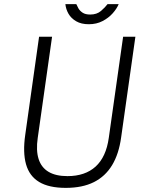

<svg xmlns="http://www.w3.org/2000/svg" viewBox="-20 -901 694 931"><path d="M299 10Q217.5 10 170 -18.5Q122.5 -47 106.2 -104.5Q90 -162 102.5 -248L169.5 -723H232.5L163 -232.5Q154 -171.5 167.2 -130Q180.5 -88.5 215.5 -67.8Q250.5 -47 307 -47Q392.5 -47 443.5 -93.2Q494.5 -139.5 507.5 -232.5L577 -723H636.5L567.5 -235.5Q556.5 -154.5 523.5 -100Q490.5 -45.5 435 -17.8Q379.5 10 299 10ZM410.5 -783.5Q374 -783.5 349.5 -797.8Q325 -812 312.2 -834.2Q299.5 -856.5 297 -881H350Q353.5 -872.5 360.2 -860.5Q367 -848.5 380.5 -839.5Q394 -830.5 417.5 -830.5Q449.5 -830.5 469.8 -848Q490 -865.5 501.5 -881H555.5Q546.5 -859 526.5 -836.5Q506.5 -814 477.2 -798.8Q448 -783.5 410.5 -783.5Z"/></svg>

Font: Public Sans Thin ExtraLight
Style: Italic
Weight: 250
Italic angle: -8°
Version: Version 2.001